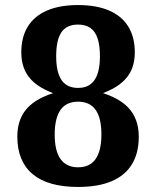

<svg xmlns="http://www.w3.org/2000/svg" viewBox="-20 -730 618 760"><path d="M289 10Q229.9 10 184.8 -2.6Q139.7 -15.3 109.3 -40.6Q79 -66 63.8 -103.2Q48.6 -140.4 48.6 -188.9Q48.6 -237.7 67.6 -273.3Q86.7 -308.8 126.7 -333.2Q166.7 -357.7 227.8 -371.7L227.9 -348.6Q142.5 -373.2 103.4 -414.5Q64.3 -455.8 64.3 -522.4Q64.3 -583.1 90.1 -624.8Q115.9 -666.6 166.1 -688.3Q216.2 -710 289 -710Q361.8 -710 411.9 -688.3Q462 -666.6 487.8 -624.8Q513.6 -583.1 513.6 -522.4Q513.6 -489.1 503.9 -462.2Q494.3 -435.4 474.1 -414.4Q454 -393.4 423.2 -377.2Q392.3 -361.1 350 -348.6L350.1 -371.7Q442.3 -350.4 485.8 -306Q529.3 -261.6 529.3 -188.9Q529.3 -123.7 502 -79.4Q474.7 -35 421.5 -12.5Q368.2 10 289 10ZM289 -67.8Q312 -67.8 329.3 -75.9Q346.7 -83.9 358.2 -100.2Q369.7 -116.4 375.6 -141Q381.4 -165.5 381.4 -197.7Q381.4 -263.1 358.4 -295.3Q335.3 -327.5 289 -327.5Q265.9 -327.5 248.6 -319.5Q231.2 -311.4 219.7 -295.3Q208.2 -279.2 202.4 -254.6Q196.5 -229.9 196.5 -197.7Q196.5 -132.5 219.8 -100.2Q243.2 -67.8 289 -67.8ZM289 -382Q310.7 -382 326.8 -389.6Q342.9 -397.1 353.9 -412.9Q364.9 -428.8 370.2 -452.4Q375.6 -476 375.6 -507.4Q375.6 -550.3 366.2 -578.2Q356.8 -606.1 337.8 -619.4Q318.8 -632.7 289 -632.7Q266.5 -632.7 250.3 -625.3Q234.1 -617.9 223.5 -602.8Q213 -587.7 207.7 -564.1Q202.4 -540.5 202.4 -507.4Q202.4 -443.9 223.7 -412.9Q245 -382 289 -382Z"/></svg>

Font: Sutasoma
Style: Regular
Weight: 400
Designer: Izhar Fathurrohim, Akbar Rohmanto, Arusyal Khofiqoini
Foundry: Kiwari Kolektiv
Version: Version 1.102